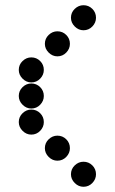

<svg xmlns="http://www.w3.org/2000/svg" viewBox="-20 -718 440 736"><path d="M252 -650Q252 -631 266.5 -616.5Q281 -602 300 -602Q320 -602 334 -616.5Q348 -631 348 -650Q348 -670 334 -684Q320 -698 300 -698Q281 -698 266.5 -684Q252 -670 252 -650ZM152 -550Q152 -531 166.5 -516.5Q181 -502 200 -502Q220 -502 234 -516.5Q248 -531 248 -550Q248 -570 234 -584Q220 -598 200 -598Q181 -598 166.5 -584Q152 -570 152 -550ZM52 -450Q52 -431 66.5 -416.5Q81 -402 100 -402Q120 -402 134 -416.5Q148 -431 148 -450Q148 -470 134 -484Q120 -498 100 -498Q81 -498 66.5 -484Q52 -470 52 -450ZM52 -350Q52 -331 66.5 -316.5Q81 -302 100 -302Q120 -302 134 -316.5Q148 -331 148 -350Q148 -370 134 -384Q120 -398 100 -398Q81 -398 66.5 -384Q52 -370 52 -350ZM52 -250Q52 -231 66.5 -216.5Q81 -202 100 -202Q120 -202 134 -216.5Q148 -231 148 -250Q148 -270 134 -284Q120 -298 100 -298Q81 -298 66.5 -284Q52 -270 52 -250ZM152 -150Q152 -131 166.5 -116.5Q181 -102 200 -102Q220 -102 234 -116.5Q248 -131 248 -150Q248 -170 234 -184Q220 -198 200 -198Q181 -198 166.5 -184Q152 -170 152 -150ZM252 -50Q252 -31 266.5 -16.5Q281 -2 300 -2Q320 -2 334 -16.5Q348 -31 348 -50Q348 -70 334 -84Q320 -98 300 -98Q281 -98 266.5 -84Q252 -70 252 -50Z"/></svg>

Font: Matrix Sans Print
Style: Regular
Weight: 400
Designer: Brad Neil
Version: Version 1.100